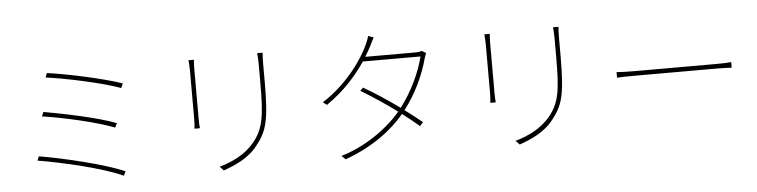

<svg xmlns="http://www.w3.org/2000/svg" viewBox="-48 -1029 5096 1293"><g transform="rotate(-5 2500.0 -382.5)"><path d="M290 -731 278 -702C413 -684 654 -633 780 -587L793 -617C667 -661 418 -714 290 -731ZM244 -472 231 -443C366 -424 598 -372 716 -325L730 -354C606 -402 375 -449 244 -472ZM187 -177 175 -149C337 -123 616 -58 746 3L760 -26C624 -85 350 -150 187 -177Z M1749 -741H1712C1714 -720 1716 -695 1716 -668C1716 -641 1716 -568 1716 -541C1716 -320 1705 -232 1631 -142C1568 -66 1478 -25 1394 -1L1420 26C1493 0 1590 -39 1653 -122C1723 -211 1746 -277 1746 -542C1746 -568 1746 -640 1746 -668C1746 -695 1747 -720 1749 -741ZM1284 -734H1247C1249 -719 1251 -684 1251 -667C1251 -651 1251 -365 1251 -337C1251 -309 1249 -284 1247 -271H1284C1282 -284 1281 -311 1281 -337C1281 -365 1281 -651 1281 -667C1281 -683 1282 -719 1284 -734Z M2503 -778 2466 -791C2463 -774 2452 -749 2447 -738C2405 -642 2292 -479 2124 -373L2150 -353C2274 -438 2358 -537 2416 -623H2806C2781 -521 2722 -392 2643 -290C2566 -346 2483 -401 2402 -448L2382 -428C2461 -380 2547 -323 2624 -266C2529 -154 2378 -49 2217 -2L2244 23C2429 -44 2561 -144 2648 -248C2690 -216 2729 -185 2762 -156L2784 -181C2749 -210 2709 -241 2667 -272C2747 -375 2806 -503 2833 -608C2835 -615 2841 -634 2846 -643L2816 -660C2806 -655 2795 -653 2772 -653H2435C2451 -678 2464 -702 2475 -723C2483 -739 2493 -761 2503 -778Z M3749 -741H3712C3714 -720 3716 -695 3716 -668C3716 -641 3716 -568 3716 -541C3716 -320 3705 -232 3631 -142C3568 -66 3478 -25 3394 -1L3420 26C3493 0 3590 -39 3653 -122C3723 -211 3746 -277 3746 -542C3746 -568 3746 -640 3746 -668C3746 -695 3747 -720 3749 -741ZM3284 -734H3247C3249 -719 3251 -684 3251 -667C3251 -651 3251 -365 3251 -337C3251 -309 3249 -284 3247 -271H3284C3282 -284 3281 -311 3281 -337C3281 -365 3281 -651 3281 -667C3281 -683 3282 -719 3284 -734Z M4112 -403V-365C4137 -367 4176 -368 4230 -368C4261 -368 4730 -368 4790 -368C4837 -368 4870 -366 4887 -365V-403C4869 -401 4842 -399 4789 -399C4730 -399 4259 -399 4230 -399C4169 -399 4136 -401 4112 -403Z"/></g></svg>

Font: Noto Sans JP Thin
Style: Regular
Weight: 100
Designer: Ryoko NISHIZUKA 西塚涼子 (kana, bopomofo & ideographs); Paul D. Hunt (Latin, Greek & Cyrillic); Sandoll Communications 산돌커뮤니
Foundry: Adobe
Version: Version 2.004;hotconv 1.0.118;makeotfexe 2.5.65603